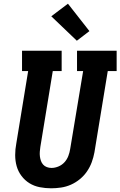

<svg xmlns="http://www.w3.org/2000/svg" viewBox="-20 -1009 650 1037"><path d="M256 8Q225 8 194.5 2Q164 -4 139 -19.5Q114 -35 96 -59Q78 -83 70 -111.5Q62 -140 62 -171.5Q62 -203 68 -234L132 -625H99V-735H313V-625H265L198 -216Q196 -203 195 -190Q194 -177 195.5 -164.5Q197 -152 201 -140.5Q205 -129 213 -120Q221 -111 233 -106.5Q245 -102 258 -102Q277 -102 296 -110Q315 -118 328.5 -133Q342 -148 349 -166.5Q356 -185 359 -204L429 -625H396V-735H610V-625H562L490 -186Q485 -159 475.5 -133Q466 -107 450 -83.5Q434 -60 411.5 -41.5Q389 -23 363 -11.5Q337 0 309.5 4Q282 8 256 8ZM395 -789 257 -921 347 -989 463 -841Z"/></svg>

Font: Iosevka Curly Slab XBdEx
Style: Italic
Weight: 800
Width: 7
Italic angle: -9°
Monospace: yes
Designer: Belleve Invis
Foundry: Belleve Invis
Version: Version 11.1.0; ttfautohint (v1.8.3)